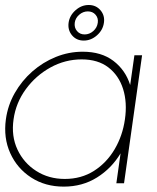

<svg xmlns="http://www.w3.org/2000/svg" viewBox="-28 -716 615 750"><path d="M497 -500H527L456.5 0H426.5L443 -117Q408 -58.5 351 -22.8Q294 13 221 13Q148.5 13 93.8 -22.5Q39 -58 12 -117.8Q-15 -177.5 -5 -250Q2.5 -305 29.8 -352.8Q57 -400.5 98.2 -436.8Q139.5 -473 190 -493.5Q240.5 -514 295 -514Q368 -514 415 -478.2Q462 -442.5 480.5 -384ZM225 -17Q289.5 -17 339 -48.5Q388.5 -80 419.8 -133Q451 -186 460 -250Q469.5 -315.5 452.8 -368.5Q436 -421.5 395.2 -452.8Q354.5 -484 291 -484Q226.5 -484 169.2 -452.5Q112 -421 73 -367.8Q34 -314.5 25 -250Q15.5 -184.5 40.2 -131.8Q65 -79 113.8 -48Q162.5 -17 225 -17ZM299 -557.5Q270.5 -557.5 253.2 -578.2Q236 -599 240 -627.5Q244 -655.5 267 -676Q290 -696.5 318.5 -696.5Q347 -696.5 364.5 -676Q382 -655.5 378 -627.5Q374 -598.5 350.8 -578Q327.5 -557.5 299 -557.5ZM302.5 -581.5Q321.5 -581.5 336.5 -594.8Q351.5 -608 354 -627.5Q356.5 -645.5 345.2 -658.5Q334 -671.5 315 -671.5Q296.5 -671.5 281.5 -658.5Q266.5 -645.5 264 -627.5Q261.5 -608 272.8 -594.8Q284 -581.5 302.5 -581.5Z"/></svg>

Font: Urbanist Thin
Style: Italic
Weight: 100
Italic angle: -8°
Designer: Corey Hu
Foundry: Corey Hu
Version: Version 1.321; ttfautohint (v1.8.4.7-5d5b)